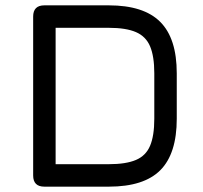

<svg xmlns="http://www.w3.org/2000/svg" viewBox="-20 -698 761 718"><path d="M146 0Q104 0 104 -42V-636Q104 -678 146 -678H387Q517.5 -678 579.2 -616.2Q641 -554.5 641 -424V-254Q641 -123.5 579.8 -61.8Q518.5 0 387 0ZM188 -84H387Q451 -84 488.2 -99.8Q525.5 -115.5 541.2 -152.8Q557 -190 557 -254V-424Q557 -487.5 541.2 -524.8Q525.5 -562 488.2 -578Q451 -594 387 -594H188Z"/></svg>

Font: Jura Light
Style: Bold
Weight: 700
Version: Version 5.104